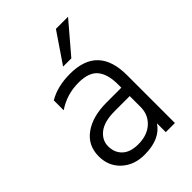

<svg xmlns="http://www.w3.org/2000/svg" viewBox="-211 -807 907 907"><g transform="rotate(-45 243.0 -353.5)"><path d="M223 -51Q283 -51 319 -84Q355 -117 355 -168V-241H256Q185 -241 150 -213.5Q115 -186 115 -145Q115 -103 142.5 -77Q170 -51 223 -51ZM355 -59Q313 5 209 5Q139 5 94.5 -36.5Q50 -78 50 -143Q50 -216 106.5 -256.5Q163 -297 256 -297H355V-320Q355 -388 326 -422.5Q297 -457 229 -457Q150 -457 87 -414V-480Q145 -515 230 -515Q416 -515 416 -320V0H355ZM286 -562H231L333 -712H414Z"/></g></svg>

Font: Hind Madurai Light
Style: Regular
Weight: 300
Designer: Jyotish Sonowal
Foundry: Indian Type Foundry
Version: Version 1.001;PS 1.0;hotconv 1.0.86;makeotf.lib2.5.63406; tt